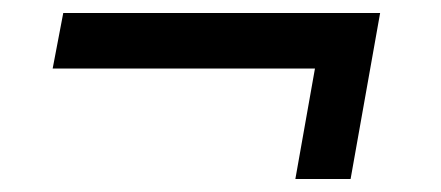

<svg xmlns="http://www.w3.org/2000/svg" viewBox="-20 -468 670 292"><path d="M429.2 -195.8 459 -363.8H60.1L76.2 -448.2H558.1L513.2 -195.8Z"/></svg>

Font: Archivo Medium
Style: Italic
Weight: 500
Italic angle: -10°
Designer: Hector Gatti
Foundry: Omnibus-Type
Version: Version 2.001